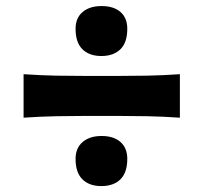

<svg xmlns="http://www.w3.org/2000/svg" viewBox="-20 -655 678 640"><path d="M317.9 -468.3Q277.8 -468.3 254.9 -490.7Q231.9 -513.2 231.9 -559.1Q231.9 -595.2 255.4 -615Q278.8 -634.8 318.8 -634.8Q358.9 -634.8 381.6 -615Q404.3 -595.2 404.3 -559.1Q404.3 -513.2 381.3 -490.7Q358.4 -468.3 317.9 -468.3ZM58.6 -262.7V-407.7Q114.7 -403.8 167.2 -402.8Q219.7 -401.9 265.6 -401.9H372.6Q418.9 -401.9 471.2 -402.8Q523.4 -403.8 579.6 -407.7V-262.7Q523.4 -266.6 471.2 -267.6Q418.9 -268.6 372.6 -268.6H265.6Q219.7 -268.6 167.2 -267.6Q114.7 -266.6 58.6 -262.7ZM317.9 -34.7Q277.8 -34.7 254.9 -57.1Q231.9 -79.6 231.9 -125.5Q231.9 -161.6 255.4 -181.6Q278.8 -201.7 318.8 -201.7Q358.9 -201.7 381.6 -181.6Q404.3 -161.6 404.3 -125.5Q404.3 -79.6 381.3 -57.1Q358.4 -34.7 317.9 -34.7Z"/></svg>

Font: Pinar-FD Bold
Style: Regular
Weight: 700
Designer: Amin Abedi
Version: Version 3.000